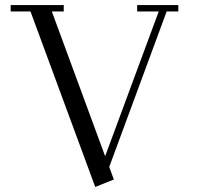

<svg xmlns="http://www.w3.org/2000/svg" viewBox="-20 -722 777 756"><path d="M22 -676.8V-702.1H231V-676.8H184.1L394 -106.9L605 -676.8H520V-702.1H682.1V-676.8H636.2L410.2 -64.9L428.2 -15.1L355 14.2L100.1 -676.8Z"/></svg>

Font: Dehuti
Style: Book
Weight: 400
Version: Version 1.2